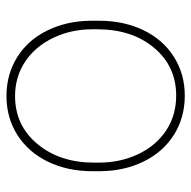

<svg xmlns="http://www.w3.org/2000/svg" viewBox="-19 -559 588 590"><g transform="rotate(-90 275.0 -264.0)"><path d="M43.9 -274.4Q43.9 -350.1 73 -410.4Q102.1 -470.7 155 -504.4Q208 -538.1 274.9 -538.1Q341.3 -538.1 394 -505.4Q446.8 -472.7 476.3 -412.6Q505.9 -352.5 506.3 -277.3V-253.9Q506.3 -177.7 477.5 -117.7Q448.7 -57.6 395.8 -23.9Q342.8 9.8 275.9 9.8Q209 9.8 156 -23.4Q103 -56.6 73.7 -116.5Q44.4 -176.3 43.9 -251ZM70.3 -253.9Q70.3 -188 96.4 -133.1Q122.6 -78.1 169.2 -47.4Q215.8 -16.6 275.9 -16.6Q366.2 -16.6 423.1 -84.5Q480 -152.3 480 -259.3V-274.4Q480 -339.4 453.6 -394.5Q427.2 -449.7 380.6 -480.7Q334 -511.7 274.9 -511.7Q184.6 -511.7 127.4 -442.9Q70.3 -374 70.3 -269.5Z"/></g></svg>

Font: Roboto Thin
Style: Regular
Weight: 250
Designer: Google
Version: Version 2.134; 2016